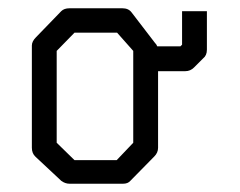

<svg xmlns="http://www.w3.org/2000/svg" viewBox="-20 -497 580 464"><path d="M67 -407 128 -470Q135 -477 148 -477H276Q290.5 -477 298 -467L354 -394Q358.5 -389.5 360 -385H416L420 -389V-470H480V-377Q480 -363 471 -356L449 -334Q440 -325 428 -325H362V-140Q362 -128 353 -119L295 -60Q289 -53 277.5 -53H274H148Q137.5 -53 128 -60L66 -118Q57 -126 57 -140V-387Q57 -397 67 -407ZM117 -374V-152L160 -110H262L302 -152V-374L263 -418H160Z"/></svg>

Font: IBM 3270
Style: Regular
Weight: 400
Monospace: yes
Version: Version 2.3.1